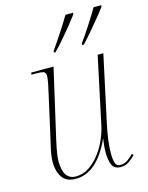

<svg xmlns="http://www.w3.org/2000/svg" viewBox="-116 -833 707 916"><g transform="rotate(-15 237.5 -375.0)"><path d="M365 10Q334 10 323.5 -13.5Q313 -37 313 -77Q313 -87 314 -101.5Q315 -116 319 -142H318Q249 9 144 9Q97 9 77 -21.5Q57 -52 57 -96Q57 -122 65 -160Q73 -198 81 -230L122 -413Q128 -438 133 -464Q138 -490 138 -501Q138 -517 128 -521.5Q118 -526 86 -526H67L69 -536H179L109 -230Q101 -197 93 -157.5Q85 -118 85 -94Q85 -2 147 -2Q185 -2 215.5 -23.5Q246 -45 269 -76.5Q292 -108 305.5 -140Q319 -172 324 -193L397 -536H425L353 -201Q346 -169 341 -132Q336 -95 336 -65Q336 -37 341.5 -18.5Q347 0 366 0Q386 0 402 -11Q418 -22 432 -37L439 -30Q425 -15 407 -2.5Q389 10 365 10ZM338 -608Q365 -645 391 -685.5Q417 -726 437 -760H475L473 -751Q459 -732 437.5 -706Q416 -680 392 -651.5Q368 -623 346 -600H337ZM199 -608Q225 -645 251.5 -685.5Q278 -726 298 -760H336L334 -751Q320 -732 298.5 -705.5Q277 -679 253 -651Q229 -623 206 -600H198Z"/></g></svg>

Font: Noto Serif Display SemiCondensed Thin
Style: Italic
Weight: 100
Width: 4
Italic angle: -12°
Designer: Monotype Design Team
Foundry: Monotype Imaging Inc.
Version: Version 2.009